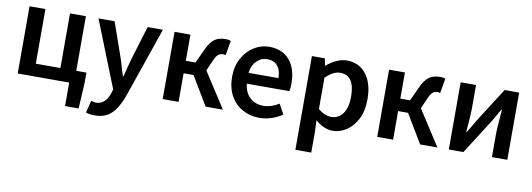

<svg xmlns="http://www.w3.org/2000/svg" viewBox="-60 -951 4329 1561"><g transform="rotate(10 2104.0 -171.0)"><path d="M508 0H83V-555H214V-104H417V-555H548V-104H632V-19L620 194H508Z M685 216 710 115 729 120Q740 123 750 123Q826 123 859 28L870 -7L652 -555H785L880 -284Q891 -254 905 -206Q915 -167 929 -127H934Q938 -144 954 -206L975 -284L1058 -555H1184L984 25Q947 127 895.5 177Q844 227 758 227Q716 227 685 216Z M1280 -555H1411V-339H1491L1543 -451Q1564 -498 1589 -526Q1611 -550 1639 -559.5Q1667 -569 1704 -569Q1728 -569 1743 -562L1722 -440Q1713 -444 1702 -444Q1677 -444 1660.5 -430.5Q1644 -417 1627 -378L1589 -291L1777 0H1634L1493 -236H1411V0H1280Z M1939 -21Q1875 -57 1839.5 -122.5Q1804 -188 1804 -277Q1804 -363 1840 -429.5Q1876 -496 1935 -532.5Q1994 -569 2060 -569Q2169 -569 2229 -498.5Q2289 -428 2289 -305Q2289 -265 2283 -242H1932Q1939 -170 1983 -129Q2027 -88 2095 -88Q2157 -88 2223 -128L2268 -46Q2227 -18 2178 -2Q2129 14 2078 14Q2001 14 1939 -21ZM2062 -467Q2012 -467 1975 -430.5Q1938 -394 1930 -331H2177Q2177 -395 2147.5 -431Q2118 -467 2062 -467Z M2414 -555H2521L2532 -496H2534Q2622 -569 2701 -569Q2803 -569 2861.5 -493Q2920 -417 2920 -286Q2920 -191 2886 -124Q2853 -58 2799 -22Q2745 14 2683 14Q2611 14 2541 -48L2545 45V219H2414ZM2785 -284Q2785 -461 2665 -461Q2636 -461 2607 -446Q2578 -431 2545 -399V-141Q2598 -95 2655 -95Q2713 -95 2749 -144.5Q2785 -194 2785 -284Z M3051 -555H3182V-339H3262L3314 -451Q3335 -498 3360 -526Q3382 -550 3410 -559.5Q3438 -569 3475 -569Q3499 -569 3514 -562L3493 -440Q3484 -444 3473 -444Q3448 -444 3431.5 -430.5Q3415 -417 3398 -378L3360 -291L3548 0H3405L3264 -236H3182V0H3051Z M3642 -555H3769V-364Q3769 -309 3760 -210L3757 -164H3761L3830 -281L4005 -555H4125V0H3998V-191Q3998 -228 4003 -286L4011 -392H4006Q4003 -388 4000.5 -383Q3998 -378 3994 -372Q3959 -309 3937 -274L3762 0H3642Z"/></g></svg>

Font: Merged Yaku Han JP SemiBold
Style: Regular
Weight: 600
Designer: Ryoko NISHIZUKA 西塚涼子 (kana, bopomofo & ideographs); Paul D. Hunt (Latin, Greek & Cyrillic); Sandoll Communications 산돌커뮤니
Foundry: Adobe
Version: Version 2.004